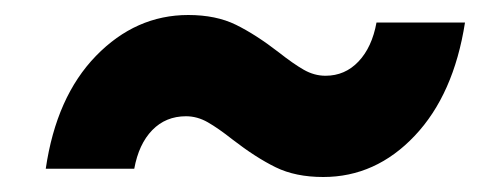

<svg xmlns="http://www.w3.org/2000/svg" viewBox="-20 -479 649 256"><path d="M290 -293Q271 -308 257 -316Q243 -324 228 -324Q201 -324 183 -305.5Q165 -287 159 -254H41Q55 -350 108 -404.5Q161 -459 231 -459Q268 -459 294.5 -446Q321 -433 352 -409Q371 -394 385 -386Q399 -378 414 -378Q440 -378 458 -397Q476 -416 482 -449H600Q585 -353 533 -298Q481 -243 411 -243Q374 -243 347.5 -256Q321 -269 290 -293Z"/></svg>

Font: Montserrat Alternates ExtraBold
Style: Italic
Weight: 800
Italic angle: -11.3°
Designer: Julieta Ulanovsky
Foundry: Julieta Ulanovsky
Version: Version 7.200